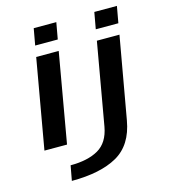

<svg xmlns="http://www.w3.org/2000/svg" viewBox="-140 -876 1068 1215"><g transform="rotate(-15 394.0 -268.0)"><path d="M60.5 0H208.5L311 -586H163.5ZM195.5 -766 176 -657.5H324L343.5 -766ZM178.5 230Q367 230 477 167.8Q587 105.5 614 -50L709 -586H561L466.5 -48Q448.5 52.5 379.2 92.5Q310 132.5 196.5 132.5ZM592.5 -766 573 -657.5H721L740.5 -766Z"/></g></svg>

Font: Anybody ExtraExpanded Medium
Style: Italic
Weight: 500
Width: 8
Italic angle: -10°
Version: Version 1.113;gftools[0.9.25]